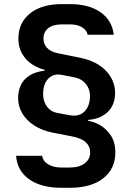

<svg xmlns="http://www.w3.org/2000/svg" viewBox="-20 -760 640 935"><path d="M280.3 154.6Q181.1 154.6 122.6 113.4Q64.1 72.2 58.3 -1.2H185.5Q189 24.6 214.9 40.3Q240.9 55.9 280.3 55.9H318.6Q365.6 55.9 392.4 35.5Q419.1 15.1 419.1 -18.4Q419.1 -47.4 397.4 -67.4Q375.7 -87.3 330.4 -95.9L237.8 -113.8Q185.4 -124.1 147.6 -148.4Q109.8 -172.6 89 -207Q68.3 -241.4 68.3 -281.4Q68.3 -340 101.9 -374.5Q135.5 -409 196.8 -415.4V-420.4Q164.8 -427.8 135.5 -447.3Q106.2 -466.8 87.9 -498.3Q69.5 -529.7 69.5 -571.4Q69.5 -648.9 126.1 -694.5Q182.6 -740 281.9 -740H320.2Q412.7 -740 469.2 -700.7Q525.8 -661.4 534 -590.9H406.8Q402.8 -612.7 379.8 -627Q356.9 -641.3 320.2 -641.3H281.9Q238.3 -641.3 215 -622.8Q191.7 -604.3 191.7 -573.3Q191.7 -546.2 208.8 -527.3Q225.9 -508.4 259.7 -501.2L369.8 -478.8Q451.3 -462.3 495.9 -415.3Q540.5 -368.4 540.5 -307.4Q540.5 -249.4 504.7 -214.9Q469 -180.4 409.7 -176.2V-171.3Q436.5 -168.1 467 -150.7Q497.4 -133.3 519.6 -100.5Q541.7 -67.8 541.7 -17.3Q541.7 61.8 482.9 108.2Q424 154.6 318.6 154.6ZM320.6 -198.7Q350.1 -193.1 372 -203.4Q393.9 -213.7 406.1 -237.1Q418.3 -260.5 418.3 -292.6Q418.3 -325.8 398.1 -351.1Q377.8 -376.3 344.6 -382.9L281.7 -395.3Q254 -400.9 233.3 -390.5Q212.5 -380.1 201.2 -357.4Q189.9 -334.6 189.9 -302.3Q189.9 -266.7 208.4 -241.3Q227 -215.9 256.9 -210.5Z"/></svg>

Font: Atlassian Mono
Style: Regular
Weight: 400
Monospace: yes
Designer: Philipp Nurullin, Konstantin Bulenkov
Foundry: Modifications by Atlassian Pty Ltd, manufactured by JetBrains
Version: Version 2.304